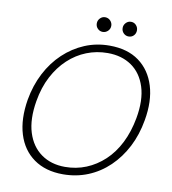

<svg xmlns="http://www.w3.org/2000/svg" viewBox="-93 -939 923 1031"><g transform="rotate(10 368.5 -423.0)"><path d="M319 12Q224 12 160 -33.5Q96 -79 71 -160.5Q46 -242 64 -350Q78 -430 112.5 -496.5Q147 -563 198 -611Q249 -659 312 -685.5Q375 -712 447 -712Q545 -712 608 -666Q671 -620 696 -538.5Q721 -457 702 -350Q688 -269 654 -203Q620 -137 569.5 -88.5Q519 -40 455.5 -14Q392 12 319 12ZM323 -29Q384 -29 438 -51Q492 -73 536.5 -114.5Q581 -156 611.5 -216.5Q642 -277 656 -354Q674 -454 651.5 -525Q629 -596 575 -633.5Q521 -671 444 -671Q384 -671 329.5 -649.5Q275 -628 230.5 -586.5Q186 -545 155 -486Q124 -427 111 -350Q94 -249 116.5 -177.5Q139 -106 193 -67.5Q247 -29 323 -29ZM397 -778Q381 -778 369.5 -789.5Q358 -801 358 -818Q358 -834 369.5 -846Q381 -858 397 -858Q414 -858 425.5 -846Q437 -834 437 -818Q437 -801 425 -789.5Q413 -778 397 -778ZM538 -778Q522 -778 510.5 -789.5Q499 -801 499 -818Q499 -834 510.5 -846Q522 -858 538 -858Q555 -858 566 -846Q577 -834 577 -818Q577 -801 566 -789.5Q555 -778 538 -778Z"/></g></svg>

Font: DM Sans 9pt ExtraLight
Style: Italic
Weight: 250
Italic angle: -10°
Version: Version 4.004;gftools[0.9.30]